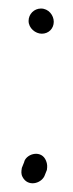

<svg xmlns="http://www.w3.org/2000/svg" viewBox="-20 -467 171 450"><path d="M31 -72C30 -66 29 -59 33 -52C45 -29 75 -36 84 -54L90 -69V-70C91 -76 91 -83 88 -90C78 -116 44 -108 37 -89V-88L31 -73ZM78 -388C94 -388 106 -400 106 -416C106 -431 94 -447 76 -447C60 -447 47 -434 47 -418C47 -401 63 -388 78 -388Z"/></svg>

Font: Stray Cat
Style: BdExt
Weight: 700
Version: Version 1.0